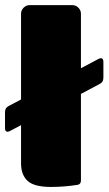

<svg xmlns="http://www.w3.org/2000/svg" viewBox="-32 -720 423 748"><path d="M354.2 -491.7Q359.2 -493.3 360.8 -493.3Q370.8 -493.3 370.8 -479.2V-416.7Q370.8 -399.2 354.2 -391.7L283.3 -354.2V-16.7Q283.3 -2.5 270.8 0Q218.3 8.3 166.7 8.3Q100.8 8.3 75.4 -15.4Q50 -39.2 50 -83.3V-232.5L4.2 -208.3Q-0.8 -206.7 -2.5 -206.7Q-12.5 -206.7 -12.5 -220.8V-283.3Q-12.5 -300.8 4.2 -308.3L50 -332.5V-666.7Q50 -680 60 -690Q70 -700 83.3 -700H250Q263.3 -700 273.3 -690Q283.3 -680 283.3 -666.7V-454.2Z"/></svg>

Font: BoonTook Mon
Style: Regular
Weight: 400
Designer: Sungsit Sawaiwan
Foundry: FontUni
Version: Version 3.0